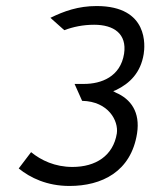

<svg xmlns="http://www.w3.org/2000/svg" viewBox="-20 -610 498 636"><path d="M210 6C317 6 414 -41 434 -168C445 -239 413 -282 364 -303L355 -308L365 -312C410 -334 446 -369 456 -431C460 -456 474 -590 300 -590C239 -590 192 -573 147 -551L193 -510C222 -521 255 -528 292 -528C357 -528 401 -498 391 -432C379 -356 316 -332 258 -332H227L252 -276C340 -274 373 -209 367 -168C355 -94 297 -57 220 -57C162 -57 116 -79 83 -106L42 -52C80 -21 136 6 210 6Z"/></svg>

Font: Charger Pro
Style: LitObl
Weight: 300
Designer: Jasper
Foundry: Cannot Into Space Fonts
Version: Version 1.09